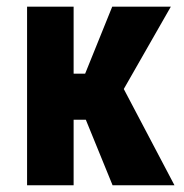

<svg xmlns="http://www.w3.org/2000/svg" viewBox="-20 -548 544 568"><path d="M197.8 -193.8V0H60.1V-528.3H197.8V-330.1H231.9L312 -528.3H485.4L346.2 -284.7L496.1 0H313L233.9 -193.8Z"/></svg>

Font: RobotoCondensed-Bold
Style: Bold
Weight: 700
Designer: Google
Version: Version 2.001240; 2014